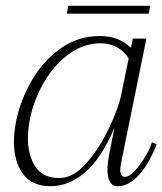

<svg xmlns="http://www.w3.org/2000/svg" viewBox="-20 -631 559 661"><path d="M215 -611H497L492 -584H210ZM28 -143Q28 -176 36 -216Q51 -288 90 -355Q129 -422 189 -464.5Q249 -507 324 -507Q390 -507 431 -466L437 -498H484L398 -76Q394 -54 394 -46Q394 -22 410 -22Q430 -22 460.5 -62.5Q491 -103 503 -141L519 -134Q496 -72 460.5 -31Q425 10 385 10Q350 10 350 -48Q350 -67 356 -101L374 -191Q328 -84 272.5 -37Q217 10 154 10Q90 10 59 -32.5Q28 -75 28 -143ZM398 -308 423 -430Q409 -453 384 -467.5Q359 -482 326 -482Q267 -482 216 -444Q165 -406 130.5 -346Q96 -286 83 -221Q76 -184 76 -156Q76 -96 102 -57Q128 -18 184 -18Q233 -18 278.5 -70.5Q324 -123 356.5 -192.5Q389 -262 398 -308Z"/></svg>

Font: Trirong ExtraLight
Style: Italic
Weight: 275
Italic angle: -12°
Designer: Katatrad Team
Foundry: CadsonDemak
Version: Version 1.003